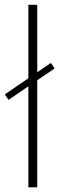

<svg xmlns="http://www.w3.org/2000/svg" viewBox="-20 -802 272 822"><path d="M0.5 -398 198 -532.5 214 -509 16.5 -374.5ZM139.5 -781.5V0H101.5V-781.5Z"/></svg>

Font: Epilogue ExtraLight
Style: Regular
Weight: 250
Designer: Tyler Finck
Foundry: Etcetera Type Co
Version: Version 2.112